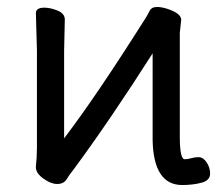

<svg xmlns="http://www.w3.org/2000/svg" viewBox="-20 -509 623 551"><path d="M503 22Q421 22 418 -106V-356Q295 -163 190 -21Q180 -9 171.5 5Q163 19 144 19Q126 19 104.5 3.5Q83 -12 83 -29V-31Q86 -58 86 -86V-364L83 -471Q83 -487 107 -487Q125 -487 145.5 -478.5Q166 -470 166 -453L164 -364V-112Q257 -234 399 -459Q404 -467 409.5 -478Q415 -489 431 -489Q443 -489 459 -484Q500 -471 500 -452L496 -415V-115Q496 -85 499.5 -68.5Q503 -52 510 -52Q519 -52 529 -55Q539 -58 550 -58Q563 -58 573 -43Q583 -28 583 -11Q583 9 558 15.5Q533 22 503 22Z"/></svg>

Font: LXGW WenKai Lite
Style: Bold
Weight: 700
Designer: LXGW / Fontworks Inc.
Foundry: LXGW / Fontworks Inc.
Version: Version 1.330;April 28, 2024